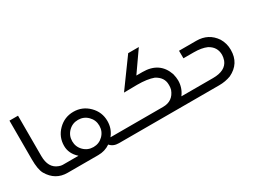

<svg xmlns="http://www.w3.org/2000/svg" viewBox="-45 -975 1852 1406"><g transform="rotate(-30 880.5 -272.0)"><path d="M48.8 -543.9H121.1V-203.6Q121.1 -101.6 193.8 -75.2Q210.4 -68.4 225.1 -68.4H252.9V0H226.6Q124.5 0 70.8 -91.8Q48.8 -130.4 48.8 -217.3Z M485.8 -68.4Q533.7 -68.4 567.1 -101.8Q600.6 -135.3 600.6 -183.1Q600.6 -231 567.1 -264.4Q533.7 -297.9 485.8 -297.9Q438 -297.9 404.5 -264.4Q371.1 -231 371.1 -183.1Q371.1 -135.3 404.5 -101.8Q438 -68.4 485.8 -68.4ZM587.4 -30.8Q543 0 485.8 0H228.5V-68.4H357.9Q302.7 -117.7 302.7 -183.1Q302.7 -258.8 356.4 -312.5Q410.2 -366.2 485.8 -366.2Q561.5 -366.2 615.2 -312.5Q668.9 -258.8 668.9 -183.1Q668.9 -117.7 628.4 -68.4H783.2V0H660.6Q613.3 0 587.4 -30.8Z M1048.8 -537.1H1138.7L1018.6 -365.2H1070.3Q1213.9 -365.2 1257.8 -239.3Q1266.1 -206.1 1266.1 -181.6Q1266.1 -119.6 1229 -69.8V-68.4H1316.4V0H758.8V-68.4H1073.2Q1157.2 -68.4 1186.5 -147.5Q1190.9 -165 1190.9 -177.7V-189.9Q1190.9 -251 1127.9 -284.2Q1075.2 -303.7 989.7 -303.7L877.9 -302.2Z M1379.9 -366.2H1525.9Q1628.9 -366.2 1684.6 -283.2Q1711.9 -237.8 1711.9 -183.1V-181.6Q1711.9 -67.4 1607.9 -17.6Q1561.5 0 1508.3 0H1292V-68.4H1496.1Q1602.5 -68.4 1629.9 -138.2Q1638.2 -163.6 1638.2 -183.1Q1638.2 -250.5 1576.7 -283.2Q1533.7 -302.2 1467.3 -302.2H1380.4Z"/></g></svg>

Font: Gasq
Style: Regular
Weight: 400
Designer: Husham Jawad
Version: Version 1.00;December 29, 2020;FontCreator 13.0.0.2683 32-bi